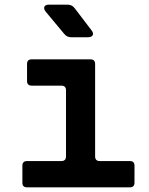

<svg xmlns="http://www.w3.org/2000/svg" viewBox="-20 -805 640 825"><path d="M96.2 0Q76.2 0 76.2 -20V-93Q76.2 -113 96.2 -113H243.6Q263.6 -113 263.6 -133V-417Q263.6 -437 243.6 -437H116.2Q96.2 -437 96.2 -457V-530Q96.2 -550 116.2 -550H368.7Q388.7 -550 388.7 -530V-133Q388.7 -113 408.7 -113H537.9Q557.9 -113 557.9 -93V-20Q557.9 0 537.9 0ZM285.9 -645Q267.4 -645 256 -659.3L176.5 -754.7Q166.7 -767.5 170.8 -776.2Q174.9 -785 190.8 -785H270.7Q289.2 -785 300.6 -770.1L373.2 -674.9Q383 -662.5 378.3 -653.8Q373.6 -645 358.3 -645Z"/></svg>

Font: Pitagon Sans Mono
Style: Regular
Weight: 400
Monospace: yes
Designer: Travis Tran
Foundry: Pitagon
Version: Version 1.001;gftools[0.9.26]